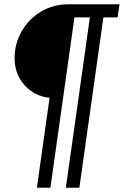

<svg xmlns="http://www.w3.org/2000/svg" viewBox="-20 -706 577 895"><path d="M537 -686 528 -625H462L350 169H287L399 -625H327L215 169H152L211 -250Q139 -258 93.5 -310Q48 -362 48 -435Q48 -502 81 -560Q114 -618 171.5 -652Q229 -686 299 -686Z"/></svg>

Font: Chivo
Style: Italic
Weight: 400
Italic angle: -8.05°
Designer: Hector Gatti
Foundry: Omnibus-Type
Version: Version 1.007